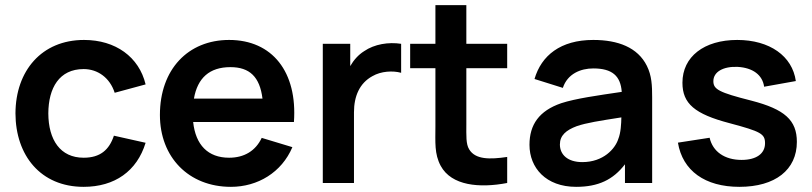

<svg xmlns="http://www.w3.org/2000/svg" viewBox="-20 -710 3152 745"><path d="M304.5 15C425 15 511.5 -46 545 -156L422 -183.5C403.5 -128 368.5 -98 304.5 -98C214 -98 168 -167 167.5 -270C168 -369 210 -442 304.5 -442C359.5 -442 406.5 -408 425 -350L545 -382.5C519.5 -489 428.5 -555 306 -555C142 -555 40.5 -435.5 40 -270C40.5 -107 137.5 15 304.5 15Z M876 15C980 15 1073 -41 1114.5 -139L995.5 -175C972 -125 928 -98 869 -98C787 -98 739 -147.5 729.5 -236.5H1120.5C1134.5 -431 1036.5 -555 869 -555C710 -555 600.5 -441 600.5 -264C600.5 -100 712 15 876 15ZM732.5 -327.5C746.5 -407.5 793 -449.5 874 -449.5C948.5 -449.5 988 -412 998.5 -327.5Z M1232.5 0H1353.5V-274.5C1353.5 -337 1375.5 -387.5 1425 -414.5C1458.5 -434 1504 -436.5 1536.5 -427.5V-540C1488 -547.5 1433 -539 1393 -511.5C1370.5 -497.5 1352.5 -477 1339 -453.5V-540H1232.5Z M1948 0V-101C1880.5 -91 1824.5 -90.5 1800.5 -130.5C1787.5 -151 1789.5 -184.5 1789.5 -227.5V-445.5H1948V-540H1789.5V-690H1669.5V-540H1571.5V-445.5H1669.5V-220.5C1669.5 -158.5 1665 -113 1690 -66.5C1732 11 1841 20.5 1948 0Z M2215.5 15C2301.5 15 2359 -12.5 2405 -72.5V0H2510.5V-331.5C2510.5 -378 2509 -416.5 2490 -454.5C2454.5 -526 2378 -555 2282 -555C2155 -555 2080.5 -494.5 2054 -403.5L2164 -369C2182 -424 2233.5 -444.5 2282 -444.5C2355.5 -444.5 2388 -415.5 2392.5 -353.5C2298 -339.5 2214.5 -328 2157.5 -309.5C2072 -280 2034.5 -226.5 2034.5 -148C2034.5 -59 2098 15 2215.5 15ZM2152.5 -149.5C2152.5 -184.5 2176.5 -205 2218 -220.5C2256 -233.5 2305 -241 2391 -254.5C2390.5 -229.5 2389 -195 2379 -170.5C2367 -133 2321.5 -81 2239.5 -81C2182.5 -81 2152.5 -110 2152.5 -149.5Z M2849 15C2988 15 3072 -51 3072 -159.5C3072 -243.5 3025 -286 2895.5 -319.5C2769 -351.5 2748 -363.5 2748 -395C2748 -431 2786 -453 2842.5 -450.5C2901 -447 2938.5 -419.5 2945 -373.5L3068 -395.5C3054.5 -492.5 2966.5 -555 2840.5 -555C2712 -555 2628 -490 2628 -389C2628 -308 2675.5 -267.5 2811 -232C2933 -199.5 2948.5 -190.5 2948.5 -154C2948.5 -114 2915 -89.5 2857.5 -89.5C2791.5 -89.5 2745.5 -122 2733.5 -175.5L2610.5 -156.5C2628.5 -47.5 2715.5 15 2849 15Z"/></svg>

Font: Manrope
Style: Bold
Weight: 700
Designer: Mikhail Sharanda
Foundry: Mikhail Sharanda
Version: Version 4.505;FEAKit 1.0